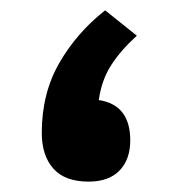

<svg xmlns="http://www.w3.org/2000/svg" viewBox="-20 -350 338 370"><path d="M243.7 -281.2Q213.9 -254.4 194.8 -225.3Q175.8 -196.3 170.4 -157.2Q231 -147.9 231 -79.6Q231 -42.5 210.2 -21.2Q189.5 0 150.9 0Q105 0 82.8 -25.1Q60.5 -50.3 60.5 -94.2Q60.5 -169.9 94.2 -228.5Q127.9 -287.1 182.6 -330.1Z"/></svg>

Font: Vazirmatn RD UI
Style: Bold
Weight: 700
Designer: Saber Rastikerdar
Foundry: Saber Rastikerdar
Version: Version 33.003